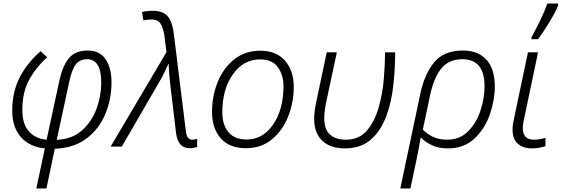

<svg xmlns="http://www.w3.org/2000/svg" viewBox="-20 -827 3168 1083"><path d="M185 236H242L289 12Q398 8 469 -46.5Q540 -101 574.5 -185Q609 -269 609 -362Q609 -444 575.5 -493Q542 -542 475 -542Q404 -542 368.5 -498.5Q333 -455 315 -373L243 -39Q181 -44 143.5 -85Q106 -126 106 -208Q106 -305 143.5 -375Q181 -445 246 -504L209 -538Q131 -470 90 -388.5Q49 -307 49 -203Q49 -108 98.5 -53Q148 2 233 10ZM300 -38 371 -368Q385 -434 407.5 -463.5Q430 -493 471 -493Q551 -493 551 -361Q551 -286 524.5 -213.5Q498 -141 442.5 -91.5Q387 -42 300 -38Z M1049 9Q1074 9 1092 1V-44Q1079 -39 1063 -39Q1034 -39 1028 -89L961 -632Q953 -702 927 -734Q901 -766 841 -766Q807 -766 781 -759L789 -712Q811 -717 836 -717Q870 -717 885.5 -693.5Q901 -670 908 -621L919 -533L604 0H667L881 -369Q895 -392 906.5 -416.5Q918 -441 931 -469Q932 -440 934.5 -410Q937 -380 940 -354L973 -77Q984 9 1049 9Z M1367 9Q1454 9 1514 -41Q1574 -91 1605.5 -170Q1637 -249 1637 -337Q1637 -428 1588 -484.5Q1539 -541 1448 -541Q1364 -541 1303 -493.5Q1242 -446 1209 -367Q1176 -288 1176 -195Q1176 -103 1225 -47Q1274 9 1367 9ZM1371 -40Q1304 -40 1269 -81Q1234 -122 1234 -194Q1234 -323 1293.5 -407.5Q1353 -492 1447 -492Q1516 -492 1547.5 -447.5Q1579 -403 1579 -343Q1579 -210 1521 -125Q1463 -40 1371 -40Z M1925 10Q2017 10 2073.5 -41Q2130 -92 2159.5 -173.5Q2189 -255 2199 -349.5Q2209 -444 2209 -532H2152Q2152 -466 2145 -382Q2138 -298 2115.5 -219.5Q2093 -141 2049 -90Q2005 -39 1930 -39Q1874 -39 1841.5 -68Q1809 -97 1809 -161Q1809 -199 1821 -256L1880 -532H1823L1764 -253Q1752 -196 1752 -158Q1752 -77 1797.5 -33.5Q1843 10 1925 10Z M2238 236H2295L2328 80Q2335 47 2341 15.5Q2347 -16 2353 -52Q2378 -26 2416 -8Q2454 10 2506 10Q2598 10 2657 -46Q2716 -102 2743.5 -183Q2771 -264 2771 -340Q2771 -438 2724 -490Q2677 -542 2591 -542Q2483 -542 2428.5 -475Q2374 -408 2351 -299ZM2502 -39Q2456 -39 2422 -55.5Q2388 -72 2365 -96L2405 -285Q2425 -384 2467.5 -438.5Q2510 -493 2588 -493Q2713 -493 2713 -341Q2713 -272 2690 -202.5Q2667 -133 2620 -86Q2573 -39 2502 -39Z M2982 10Q3001 10 3023 6Q3045 2 3057 -3V-49Q3020 -39 2992 -39Q2929 -39 2929 -105Q2929 -118 2931.5 -132.5Q2934 -147 2937 -161L3015 -532H2958L2880 -161Q2876 -143 2873.5 -127.5Q2871 -112 2871 -98Q2871 -41 2901.5 -15.5Q2932 10 2982 10ZM2978 -606H3015Q3044 -645 3078.5 -701.5Q3113 -758 3128 -795V-807H3067Q3052 -763 3025.5 -708.5Q2999 -654 2978 -617Z"/></svg>

Font: Noto Sans UI Light
Style: Italic
Weight: 300
Italic angle: -12°
Designer: Monotype Design Team
Foundry: Monotype Imaging Inc.
Version: Version 1.901